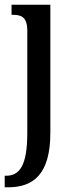

<svg xmlns="http://www.w3.org/2000/svg" viewBox="-26 -556 312 816"><path d="M-6 240H8C114 240 188 187 188 8V-536H23V-493H29C64 -493 90 -484 90 -425V8C90 149 57 191 -1 191H-6Z"/></svg>

Font: Noto Serif Armenian ExtraCondensed Medium
Style: Regular
Weight: 500
Width: 2
Designer: Monotype Design Team
Foundry: Monotype Imaging Inc.
Version: Version 2.008